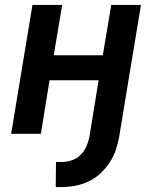

<svg xmlns="http://www.w3.org/2000/svg" viewBox="-20 -540 640 775"><path d="M205 215 206 114H228Q248 114 268.5 107.5Q289 101 304.5 86Q320 71 328.5 51.5Q337 32 341 12L378 -216H180L145 0H25L111 -520H231L197 -317H395L429 -520H549L461 12Q456 39 447 66Q438 93 422 117Q406 141 384 161Q362 181 336 193Q310 205 282.5 210Q255 215 228 215Z"/></svg>

Font: Iosevka Aile Oblique
Style: Bold
Weight: 700
Italic angle: -9°
Designer: Belleve Invis
Foundry: Belleve Invis
Version: Version 31.1.0; ttfautohint (v1.8.4)